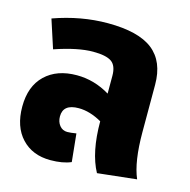

<svg xmlns="http://www.w3.org/2000/svg" viewBox="-92 -676 775 784"><g transform="rotate(15 295.0 -283.5)"><path d="M521 -192Q521 -67 550 0L385 18Q343 -59 343 -190Q292 -219 245 -219Q179 -219 179 -167Q179 -144 191.5 -128.5Q204 -113 224 -113Q238 -113 262 -117L274 1Q239 16 187 16Q111 16 65.5 -32.5Q20 -81 20 -166Q20 -252 69.5 -299.5Q119 -347 203 -347Q277 -347 343 -307V-382Q343 -425 320 -441Q297 -457 242 -457Q178 -457 81 -424L42 -544Q157 -585 270 -585Q400 -585 460.5 -537.5Q521 -490 521 -392Z"/></g></svg>

Font: FiraGO ExtraBold
Style: Regular
Weight: 800
Designer: bBox Type
Foundry: bBox Type GmbH
Version: Version 1.001;PS 001.001;hotconv 1.0.88;makeotf.lib2.5.64775